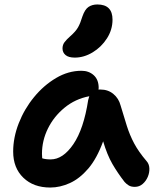

<svg xmlns="http://www.w3.org/2000/svg" viewBox="-20 -830 703 860"><path d="M205 10Q130 10 84.5 -34Q39 -78 39 -151Q39 -214 64 -278Q89 -342 132.5 -395Q176 -448 231 -480.5Q286 -513 345 -513Q378 -513 400 -493Q422 -473 422 -436Q422 -432 421 -429Q426 -429 430 -429Q464 -429 488 -409Q512 -389 520 -358Q535 -308 548 -266.5Q561 -225 581 -187.5Q601 -150 636 -109Q648 -96 649 -76.5Q650 -57 642 -38Q634 -19 619 -6Q604 7 584 7Q567 7 556.5 0.5Q546 -6 538 -15Q507 -55 483.5 -95.5Q460 -136 442 -197Q414 -120 375.5 -75Q337 -30 293 -10Q249 10 205 10ZM168 -141Q168 -130 169 -121Q184 -116 207 -116Q262 -116 308.5 -184Q355 -252 375 -382Q377 -391 380 -399Q317 -387 269 -347.5Q221 -308 194.5 -254Q168 -200 168 -141ZM315 -572Q287 -572 273.5 -583.5Q260 -595 260 -613Q260 -629 269 -641Q278 -653 295 -668Q319 -689 329.5 -707.5Q340 -726 349 -756Q360 -788 376.5 -799Q393 -810 416 -810Q484 -810 484 -742Q484 -697 459 -658Q434 -619 395 -595.5Q356 -572 315 -572Z"/></svg>

Font: Shantell Sans Normal
Style: Regular
Weight: 600
Designer: Stephen Nixon, Anya Danilova, Shantell Martin
Foundry: Arrow Type
Version: Version 1.009;[a7da0bfa3]